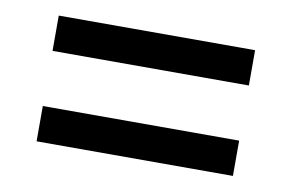

<svg xmlns="http://www.w3.org/2000/svg" viewBox="-42 -552 594 391"><g transform="rotate(10 255.0 -357.0)"><path d="M52 -414V-487H458V-414ZM52 -227V-300H458V-227Z"/></g></svg>

Font: Noto Serif SemiCondensed Extra
Style: Regular
Weight: 800
Width: 4
Designer: Monotype Design Team
Foundry: Monotype Imaging Inc.
Version: Version 1.002